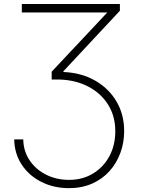

<svg xmlns="http://www.w3.org/2000/svg" viewBox="-20 -748 722 983"><path d="M52.7 -34.2H99.1Q100.1 25.9 131.6 72.8Q163.1 119.6 215.8 146.2Q268.6 172.9 333.5 172.9Q402.8 172.9 456.3 140.4Q509.8 107.9 540 51.8Q570.3 -4.4 570.3 -76.2Q570.3 -152.8 533.9 -211.4Q497.6 -270 433.3 -304Q369.1 -337.9 285.6 -340.8H244.6V-380.9L536.1 -691.4V-684.1H91.8V-727.5H593.8V-692.9L304.7 -383.3V-379.4Q397 -375.5 467 -335.4Q537.1 -295.4 576.4 -228.5Q615.7 -161.6 615.7 -76.7Q615.7 -17.6 596.2 35.2Q576.7 87.9 540.3 128.4Q503.9 168.9 451.4 192.1Q398.9 215.3 333 215.3Q255.9 215.3 192.4 183.6Q128.9 151.9 91.6 95.5Q54.2 39.1 52.7 -34.2Z"/></svg>

Font: Inter 17pt ExtraLight
Style: Regular
Weight: 250
Version: Version 4.001;git-66647c0bb